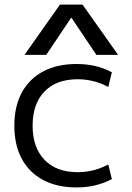

<svg xmlns="http://www.w3.org/2000/svg" viewBox="-20 -810 577 840"><path d="M315.3 10Q230.3 10 169.2 -22.3Q108 -54.7 75.3 -115.2Q42.7 -175.7 42.7 -260Q42.7 -344.3 75.3 -404.8Q108 -465.3 169.2 -497.7Q230.3 -530 315.3 -530Q357.3 -530 395.2 -521.5Q433 -513 469.4 -493.7L453.7 -429.6Q420 -447.3 387 -455.3Q354 -463.3 320 -463.3Q226.7 -463.3 174.7 -409.6Q122.7 -356 122.7 -260Q122.7 -164.7 174.7 -110.7Q226.7 -56.7 320 -56.7Q354 -56.7 387 -64.7Q420 -72.7 453.7 -90.4L469.4 -26.3Q433 -7.7 395.2 1.2Q357.3 10 315.3 10ZM87.3 -570 242.3 -790H341L496.7 -570H401.6L293 -731.9H291L182.4 -570Z"/></svg>

Font: M PLUS 1 Thin
Style: Regular
Weight: 100
Designer: Coji Morishita
Foundry: UNDERFOREST DESIGN
Version: Version 1.001